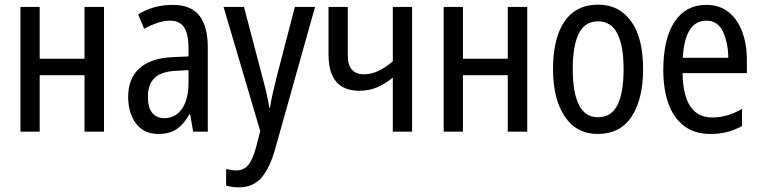

<svg xmlns="http://www.w3.org/2000/svg" viewBox="-20 -567 3278 827"><path d="M151 -537V-314H344V-537H428V0H344V-243H151V0H68V-537Z M724 -546Q803 -546 839 -499.5Q875 -453 875 -363V0H812L799 -75H796Q772 -32 741 -11Q710 10 662 10Q599 10 565.5 -35.5Q532 -81 532 -150Q532 -229 581 -273Q630 -317 725 -321L792 -324V-359Q792 -422 772.5 -450Q753 -478 713 -478Q686 -478 658 -468.5Q630 -459 601 -443L575 -505Q607 -525 644.5 -535.5Q682 -546 724 -546ZM792 -265 738 -262Q674 -259 645.5 -231Q617 -203 617 -151Q617 -103 636 -80.5Q655 -58 688 -58Q735 -58 763.5 -98Q792 -138 792 -213Z M943 -537H1031L1111 -232Q1120 -200 1127.5 -167.5Q1135 -135 1140 -103H1143Q1147 -130 1154.5 -163.5Q1162 -197 1171 -233L1250 -537H1337L1164 79Q1141 159 1105 199.5Q1069 240 1009 240Q994 240 980.5 238Q967 236 954 232V161Q964 163 975 165Q986 167 998 167Q1030 167 1049.5 143.5Q1069 120 1083 67L1101 -2Z M1478 -537V-329Q1478 -287 1496 -267Q1514 -247 1546 -247Q1581 -247 1612 -262.5Q1643 -278 1672 -303V-537H1755V0H1672V-233Q1640 -206 1604.5 -191Q1569 -176 1528 -176Q1395 -176 1395 -332V-537Z M1974 -537V-314H2167V-537H2251V0H2167V-243H1974V0H1891V-537Z M2750 -269Q2750 -141 2701 -65.5Q2652 10 2554 10Q2463 10 2412.5 -65.5Q2362 -141 2362 -269Q2362 -402 2411.5 -474.5Q2461 -547 2557 -547Q2646 -547 2698 -476Q2750 -405 2750 -269ZM2447 -269Q2447 -169 2473.5 -115.5Q2500 -62 2556 -62Q2613 -62 2639.5 -114.5Q2666 -167 2666 -269Q2666 -370 2639 -422.5Q2612 -475 2556 -475Q2499 -475 2473 -422.5Q2447 -370 2447 -269Z M3022 -546Q3079 -546 3118 -515Q3157 -484 3177 -430Q3197 -376 3197 -308V-252H2920Q2923 -61 3048 -61Q3113 -61 3176 -98V-24Q3145 -7 3112.5 1.5Q3080 10 3040 10Q2972 10 2926.5 -24.5Q2881 -59 2859 -121Q2837 -183 2837 -265Q2837 -400 2885.5 -473Q2934 -546 3022 -546ZM3023 -478Q2930 -478 2921 -318H3117Q3116 -385 3093.5 -431.5Q3071 -478 3023 -478Z"/></svg>

Font: Avrile Sans Condensed
Style: Regular
Weight: 400
Width: 3
Designer: Monotype Design Team
Foundry: Monotype Imaging Inc.
Version: Version 2.001;September 10, 2019;FontCreator 11.5.0.2425 64-